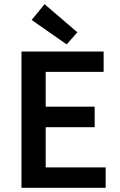

<svg xmlns="http://www.w3.org/2000/svg" viewBox="-20 -901 578 921"><path d="M299.8 -688 131.8 -805.2 193.8 -880.9 351.1 -746.1ZM83 0V-653.8H477.1V-556.2H199.2V-389.2H434.1V-291H199.2V-98.1H486.8V0Z"/></svg>

Font: SourceSansPro-Semibold
Style: Regular
Weight: 600
Designer: Paul D. Hunt
Foundry: Adobe Systems Incorporated
Version: Version 2.020;PS 2.0;hotconv 1.0.86;makeotf.lib2.5.63406